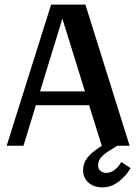

<svg xmlns="http://www.w3.org/2000/svg" viewBox="-20 -633 591 834"><path d="M547 97Q529 130 496 155.5Q463 181 426 181Q388 181 364.5 160.5Q341 140 341 106Q341 75 360 51.5Q379 28 415 5L423 0H422L367 -176H136L82 0H9L202 -613H351L543 0H490L451 24Q425 41 415.5 55Q406 69 406 86Q406 101 416.5 109.5Q427 118 442 118Q478 118 507 71ZM349 -236 251 -552 154 -236Z"/></svg>

Font: Arya
Style: Bold
Weight: 700
Designer: Eduardo Rodriguez Tunni, Modular Infotech
Foundry: Eduardo Rodriguez Tunni, Modular Infotech
Version: Version 1.002